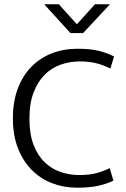

<svg xmlns="http://www.w3.org/2000/svg" viewBox="-20 -865 587 894"><path d="M348 -50Q397 -50 429.5 -59Q462 -68 491 -82L508 -24Q475 -8 435.5 0.5Q396 9 339 9Q277 9 222.5 -12Q168 -33 127.5 -74Q87 -115 63.5 -175Q40 -235 40 -314Q40 -391 62.5 -451.5Q85 -512 125.5 -553.5Q166 -595 221 -616.5Q276 -638 341 -638Q400 -638 439 -628.5Q478 -619 511 -602L494 -546Q459 -563 426.5 -571Q394 -579 352 -579Q305 -579 262.5 -564Q220 -549 188 -517Q156 -485 136.5 -434.5Q117 -384 117 -313Q117 -240 136.5 -190Q156 -140 188.5 -109Q221 -78 262.5 -64Q304 -50 348 -50ZM186 -845H254L338 -752L422 -845H492L367 -711H308Z"/></svg>

Font: Mukta Malar Light
Style: Regular
Weight: 300
Designer: Aadarsh Rajan, Girish Dalvi, Yashodeep Gholap
Foundry: Ek Type
Version: Version 2.538;PS 1.000;hotconv 16.6.51;makeotf.lib2.5.65220;